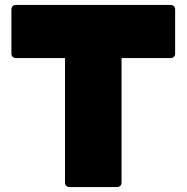

<svg xmlns="http://www.w3.org/2000/svg" viewBox="-20 -754 752 774"><path d="M260 0Q252 0 247 -5Q242 -10 242 -18V-520H44Q36 -520 31 -525Q26 -530 26 -538V-716Q26 -724 31 -729Q36 -734 44 -734H668Q676 -734 681 -729Q686 -724 686 -716V-538Q686 -530 681 -525Q676 -520 668 -520H470V-18Q470 -10 465 -5Q460 0 452 0Z"/></svg>

Font: LINE Seed Sans TH App Heavy
Style: Regular
Weight: 900
Designer: Dalton Maag Ltd | Thai characters by Cadson Demak Co.,Ltd.
Foundry: Dalton Maag Ltd
Version: Version 1.003